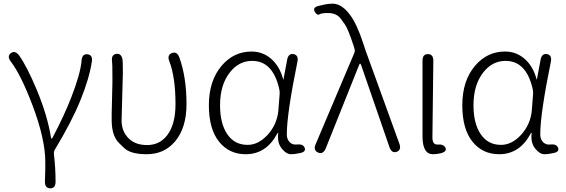

<svg xmlns="http://www.w3.org/2000/svg" viewBox="-20 -828 3087 1047"><path d="M254 199Q224 198 225 162L227 91Q227 73 227 55Q227 -68 158 -252Q93 -423 39 -492Q17 -521 39 -538Q62 -555 84 -526Q127 -466 181 -337Q239 -197 258 -78Q259 -72 261.5 -72Q264 -72 268 -80Q334 -206 369 -298Q419 -426 425 -499Q428 -535 457 -532Q486 -529 481 -493Q467 -400 418 -280Q371 -164 279 -12Q273 -1 274 12Q283 88 283 163Q283 199 254 199Z M780 13Q691 13 656 -22Q643 -35 630 -47Q589 -87 589 -173Q589 -191 589 -209L593 -377Q593 -395 593 -413Q593 -479 591 -494Q586 -529 613 -534Q641 -539 648 -504Q650 -495 650 -430Q650 -412 649 -394L644 -207Q643 -189 643 -171Q643 -109 685 -70Q721 -37 782 -37Q851 -37 892 -91Q937 -150 937 -260Q937 -407 903 -495Q890 -528 918 -539Q945 -549 958 -515Q997 -407 997 -260Q997 -130 934 -56Q875 13 780 13Z M1320 13Q1229 13 1174 -56Q1119 -125 1119 -254Q1119 -388 1189 -470Q1255 -547 1352 -547Q1409 -547 1453 -512Q1504 -471 1524 -396Q1525 -391 1526 -396L1546 -503Q1553 -538 1581 -533Q1609 -527 1602 -492Q1544 -207 1544 -95Q1544 -69 1559.5 -53Q1575 -37 1599 -40Q1632 -44 1641 -23Q1650 -1 1619 6L1608 8Q1588 13 1567 13Q1542 13 1518 -16Q1491 -48 1497 -99Q1498 -104 1496 -104Q1494 -104 1490 -96Q1430 13 1320 13ZM1330 -38Q1390 -38 1440.5 -94Q1491 -150 1498 -226L1505 -316Q1506 -331 1502 -346Q1467 -496 1355 -496Q1283 -496 1234 -434Q1180 -366 1180 -254Q1180 -154 1219.5 -96Q1259 -38 1330 -38Z M1756 -18Q1742 15 1715 4Q1687 -8 1701 -41L1912 -539Q1917 -550 1913 -562L1909 -576Q1878 -671 1860 -696Q1850 -711 1839 -725Q1816 -757 1768 -757Q1733 -757 1721 -749.5Q1709 -742 1696 -765Q1683 -789 1722 -797L1754 -804Q1774 -808 1794 -808Q1843 -808 1888 -748Q1926 -698 1961 -591Q1966 -574 1972 -557L2158 -44Q2170 -10 2143 0Q2116 9 2104 -25L1949 -474Q1946 -481 1943.5 -481Q1941 -481 1938 -473Z M2382 8Q2362 13 2341 13Q2284 13 2284 -85V-497Q2284 -533 2313 -533Q2343 -533 2343 -497L2338 -78Q2338 -37 2368 -40Q2400 -42 2409 -22Q2419 -1 2382 8Z M2702 13Q2611 13 2556 -56Q2501 -125 2501 -254Q2501 -388 2571 -470Q2637 -547 2734 -547Q2791 -547 2835 -512Q2886 -471 2906 -396Q2907 -391 2908 -396L2928 -503Q2935 -538 2963 -533Q2991 -527 2984 -492Q2926 -207 2926 -95Q2926 -69 2941.5 -53Q2957 -37 2981 -40Q3014 -44 3023 -23Q3032 -1 3001 6L2990 8Q2970 13 2949 13Q2924 13 2900 -16Q2873 -48 2879 -99Q2880 -104 2878 -104Q2876 -104 2872 -96Q2812 13 2702 13ZM2712 -38Q2772 -38 2822.5 -94Q2873 -150 2880 -226L2887 -316Q2888 -331 2884 -346Q2849 -496 2737 -496Q2665 -496 2616 -434Q2562 -366 2562 -254Q2562 -154 2601.5 -96Q2641 -38 2712 -38Z"/></svg>

Font: Resource Han Rounded KR Light
Style: Regular
Weight: 300
Designer: Cyano Hao (round all glyphs); Ryoko NISHIZUKA 西塚涼子 (kana, bopomofo & ideographs); Paul D. Hunt (Latin, Greek & Cyrillic)
Foundry: Cyano Hao
Version: 0.990